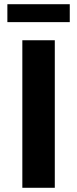

<svg xmlns="http://www.w3.org/2000/svg" viewBox="-20 -891 366 911"><path d="M240 0V-700H86V0ZM311 -786V-871H15V-786Z"/></svg>

Font: Montserrat-Alt1
Style: Bold
Weight: 700
Designer: Differentunic
Foundry: Differentunic
Version: Version 7.222